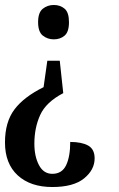

<svg xmlns="http://www.w3.org/2000/svg" viewBox="-20 -560 476 771"><path d="M220 -316 234 -186Q165 -150 141.5 -98.5Q118 -47 118 17Q118 68 136.5 103Q155 138 190 138Q229 138 245.5 103.5Q262 69 262 10Q308 10 334 24.5Q360 39 360 76Q360 122 317.5 156.5Q275 191 190 191Q102 191 51 144Q0 97 0 12Q0 -70 38 -120.5Q76 -171 155 -210L170 -316ZM196 -540Q222 -540 239.5 -525Q257 -510 257 -471Q257 -432 239.5 -417Q222 -402 196 -402Q171 -402 152 -417Q133 -432 133 -471Q133 -510 152 -525Q171 -540 196 -540Z"/></svg>

Font: Noto Serif Devanagari ExtraCondensed SemiBold
Style: Regular
Weight: 600
Width: 2
Designer: Universal Thirst, Indian Type Foundry and the Monotype Design Team
Foundry: Monotype Imaging Inc.
Version: Version 2.004; ttfautohint (v1.8.4.7-5d5b)